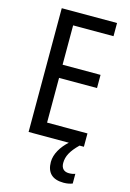

<svg xmlns="http://www.w3.org/2000/svg" viewBox="-138 -781 724 1070"><g transform="rotate(15 224.0 -245.5)"><path d="M311 117C311 78 329 44 374 0H399V-77H166V-335H385V-411H166V-638H399V-714H80V0H312C272 36 243 83 243 129C243 190 275 223 341 223C363 223 379 219 392 214V158C384 161 373 164 356 164C328 164 311 148 311 117Z"/></g></svg>

Font: Noto Sans Sinhala Condensed
Style: Regular
Weight: 400
Width: 3
Designer: Jelle Bosma - Monotype Design Team
Foundry: Monotype Imaging Inc.
Version: Version 2.006